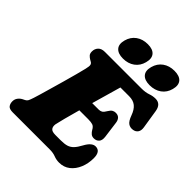

<svg xmlns="http://www.w3.org/2000/svg" viewBox="-257 -1079 1245 1245"><g transform="rotate(45 365.0 -457.0)"><path d="M399 0H59Q27.5 0 17 -14Q6.5 -28 6.5 -49Q6.5 -68.5 17.2 -83Q28 -97.5 43.5 -105.5L59.5 -113.5Q70.5 -119 75.8 -129.2Q81 -139.5 89 -164Q93 -175.5 102.5 -208.2Q112 -241 124.8 -285.5Q137.5 -330 151 -377.2Q164.5 -424.5 175.5 -466.2Q186.5 -508 193 -534.5Q200 -563.5 197.2 -574Q194.5 -584.5 185.5 -589.5L171 -598Q161.5 -603.5 152 -613.2Q142.5 -623 142.5 -642Q142.5 -667 158 -683.5Q173.5 -700 204 -700H539.5Q576 -700 601 -709Q626 -718 651 -718Q699.5 -718 708.5 -662L729 -532.5Q733 -506.5 722.5 -490.8Q712 -475 691 -471.5Q666.5 -467.5 648.8 -479.8Q631 -492 617 -531Q603 -570 580 -589Q557 -608 518.5 -608H438.5Q431 -581 415 -525.8Q399 -470.5 381 -407H440Q454.5 -407 465.2 -413.2Q476 -419.5 489 -442Q498.5 -458 509.2 -464.5Q520 -471 533.5 -471Q554.5 -471 566 -458.8Q577.5 -446.5 580 -425.5L595 -313Q599 -282 585.5 -267.2Q572 -252.5 549.5 -252.5Q532.5 -252.5 521.8 -262Q511 -271.5 504 -284Q493 -304.5 478.2 -309.8Q463.5 -315 436 -315H355Q339 -257.5 326.5 -210.2Q314 -163 310 -143Q306 -120 316 -106Q326 -92 358 -92H407Q440 -92 461.2 -98.2Q482.5 -104.5 499 -121.5Q515.5 -138.5 532.5 -170.5Q561.5 -224.5 595.5 -224.5Q641 -224.5 641 -161.5Q641 -113 624 -72Q607 -31 575.8 -6.5Q544.5 18 501.5 18Q476 18 453 9Q430 0 399 0ZM317.5 -752Q271.5 -752 251 -775.5Q230.5 -799 242 -842Q253.5 -885 286.5 -908.8Q319.5 -932.5 366 -932.5Q412.5 -932.5 432.2 -908.8Q452 -885 440.5 -842Q429.5 -799.5 396.8 -775.8Q364 -752 317.5 -752ZM561.5 -752Q515.5 -752 495 -775.5Q474.5 -799 486 -842Q497.5 -885 530.5 -908.8Q563.5 -932.5 610 -932.5Q657.5 -932.5 677.5 -908.8Q697.5 -885 686 -842Q675 -799.5 642 -775.8Q609 -752 561.5 -752Z"/></g></svg>

Font: Fraunces 9pt SuperSoft Black
Style: Italic
Weight: 900
Italic angle: -16°
Version: Version 1.000;[0bf87f6ff]